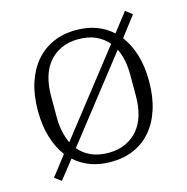

<svg xmlns="http://www.w3.org/2000/svg" viewBox="-90 -633 734 754"><g transform="rotate(-15 277.0 -256.5)"><path d="M44 14 106 -66Q80 -101 65.5 -148.5Q51 -196 51 -256Q51 -319 67 -368.5Q83 -418 112.5 -452.5Q142 -487 183.5 -505.5Q225 -524 277 -524Q366 -524 424 -471L483 -547L510 -526L448 -445Q474 -411 488.5 -363.5Q503 -316 503 -256Q503 -193 487 -143Q471 -93 441.5 -58.5Q412 -24 370.5 -6Q329 12 277 12Q188 12 130 -41L71 34ZM397 -436Q377 -460 347 -473.5Q317 -487 277 -487Q237 -487 207 -473Q177 -459 156.5 -434.5Q136 -410 126 -375.5Q116 -341 116 -299V-213Q116 -152 138 -105ZM277 -25Q317 -25 347 -39Q377 -53 397.5 -77.5Q418 -102 428 -136.5Q438 -171 438 -213V-299Q438 -363 416 -407L157 -76Q177 -52 207 -38.5Q237 -25 277 -25Z"/></g></svg>

Font: IBM Plex Serif Light
Style: Regular
Weight: 300
Designer: Mike Abbink, Paul van der Laan, Pieter van Rosmalen
Foundry: Bold Monday
Version: Version 3.001